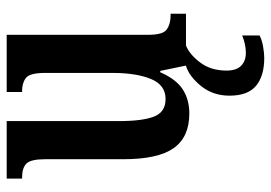

<svg xmlns="http://www.w3.org/2000/svg" viewBox="-138 -438 810 574"><g transform="rotate(-90 267.0 -151.0)"><path d="M215 10Q144 10 111 -37Q78 -84 78 -187V-421Q78 -464 65 -477Q52 -490 23 -490H20V-536H192V-200Q192 -130 205.5 -95.5Q219 -61 258 -61Q300 -61 318 -105Q336 -149 336 -220V-421Q336 -467 321 -478.5Q306 -490 282 -490H279V-536H450V-112Q450 -68 466.5 -57Q483 -46 507 -46H513V0H358L342 -77H338Q317 -29 286.5 -9.5Q256 10 215 10ZM381 234Q327 234 297.5 209.5Q268 185 268 130Q268 81 296.5 45.5Q325 10 357 0H418Q392 10 367.5 42Q343 74 343 121Q343 151 357.5 165Q372 179 396 179Q421 179 448 168V220Q435 227 415 230.5Q395 234 381 234Z"/></g></svg>

Font: Noto Serif Myanmar ExtraCondensed SemiBold
Style: Regular
Weight: 600
Width: 2
Designer: Ben Mitchell and the Monotype Design Team
Foundry: Monotype Imaging Inc.
Version: Version 2.106; ttfautohint (v1.8.4.7-5d5b)